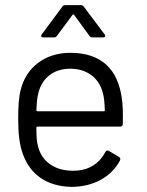

<svg xmlns="http://www.w3.org/2000/svg" viewBox="-20 -720 572 749"><path d="M269 -662 329 -580C332 -575 337 -574 342 -574H382C390 -574 393 -580 388 -586L307 -694C304 -699 299 -700 294 -700H236C231 -700 226 -699 223 -694L143 -586C138 -580 141 -574 149 -574H189C194 -574 199 -575 202 -580L263 -662C264 -664 268 -664 269 -662ZM455 -338C440 -446 379 -514 254 -514C155 -514 83 -457 61 -371C53 -340 51 -304 51 -255C51 -199 56 -154 70 -117C98 -40 162 7 258 9C346 9 415 -31 448 -94C451 -100 449 -105 444 -108L405 -131C399 -135 395 -133 391 -127C367 -81 324 -53 264 -54C190 -54 141 -93 128 -151C123 -166 122 -191 122 -222C122 -225 124 -226 126 -226H449C455 -226 459 -230 459 -236C460 -286 459 -311 455 -338ZM254 -452C323 -452 369 -412 382 -354C386 -341 388 -317 389 -290C389 -287 387 -286 385 -286H126C124 -286 122 -287 122 -290C123 -317 125 -341 130 -358C143 -413 187 -452 254 -452Z"/></svg>

Font: Elastic
Style: elastic
Weight: 400
Designer: Jeremy Tribby
Foundry: Tribby Type
Version: Version 1.422;hotconv 1.0.109;makeotfexe 2.5.65596